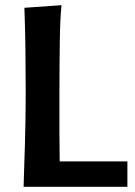

<svg xmlns="http://www.w3.org/2000/svg" viewBox="-20 -720 522 740"><path d="M471 0H71Q72 -48 73.5 -84.5Q75 -121 76 -160.5Q77 -200 78 -251Q79 -302 79 -379Q79 -456 78 -532.5Q77 -609 74 -690L217 -700Q214 -668 212.5 -634.5Q211 -601 210.5 -560.5Q210 -520 209.5 -470Q209 -420 209 -356Q209 -274 209 -213Q209 -152 210 -98H471Z"/></svg>

Font: Cantora One
Style: Regular
Weight: 400
Designer: Pablo Impallari, Rodrigo Fuenzalida
Foundry: Pablo Impallari
Version: Version 1.002; ttfautohint (v0.8) -G 200 -r 50